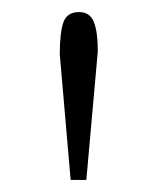

<svg xmlns="http://www.w3.org/2000/svg" viewBox="-20 -746 262 318"><path d="M79 -656Q79 -692 85 -709Q91 -726 111 -726Q129 -726 135.5 -709.5Q142 -693 142 -661L123 -448H97Z"/></svg>

Font: Taviraj ExtraLight
Style: Regular
Weight: 200
Designer: Katatrad Team
Foundry: CadsonDemak
Version: Version 1.030